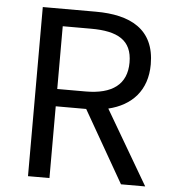

<svg xmlns="http://www.w3.org/2000/svg" viewBox="-52 -781 740 829"><g transform="rotate(5 317.5 -366.5)"><path d="M193 -658H316C431 -658 494 -624 494 -527C494 -432 431 -386 316 -386H193ZM608 0 420 -321C520 -345 586 -413 586 -527C586 -680 479 -733 330 -733H100V0H193V-311H325L503 0Z"/></g></svg>

Font: Noto Sans CJK TC Regular
Style: Regular
Weight: 400
Designer: Ryoko NISHIZUKA (kana & ideographs); Paul D. Hunt (Latin, Greek & Cyrillic); Wenlong ZHANG (bopomofo); Sandoll Communica
Foundry: Adobe Systems Incorporated
Version: Version 1.001;PS 1.001;hotconv 1.0.78;makeotf.lib2.5.61930